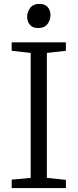

<svg xmlns="http://www.w3.org/2000/svg" viewBox="-20 -959 396 979"><path d="M136.5 -52V-689L39.5 -700V-743H316V-700L219 -689V-52L316 -42V0H39.5V-43ZM174 -816Q146.5 -816 132.5 -832.5Q118.5 -849 118.5 -873.5Q118.5 -898 133.8 -918.5Q149 -939 181 -939H182Q209.5 -939 223.5 -922.5Q237.5 -906 237.5 -881.5Q237.5 -857 222.2 -836.5Q207 -816 175 -816Z"/></svg>

Font: Merriweather Light
Style: Regular
Weight: 300
Version: Version 2.100